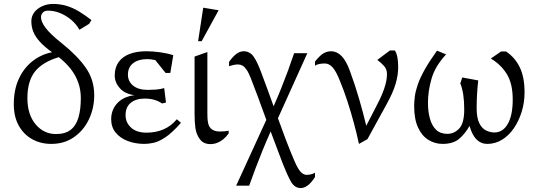

<svg xmlns="http://www.w3.org/2000/svg" viewBox="-20 -720 2722 974"><path d="M240 10Q186 10 143 -14Q100 -38 75 -83Q50 -128 50 -192Q50 -264 75 -319Q100 -374 144 -409Q188 -444 244 -455Q205 -483 182 -508.5Q159 -534 149 -559Q139 -584 139 -612Q139 -638 154 -657.5Q169 -677 194 -688.5Q219 -700 249 -700Q286 -700 318.5 -690Q351 -680 381.5 -661.5Q412 -643 444 -618L432 -599L383 -569Q366 -599 340 -620.5Q314 -642 284 -654Q254 -666 224 -666Q207 -666 197.5 -656.5Q188 -647 188 -632Q188 -610 211 -579Q234 -548 293 -501Q373 -437 415.5 -376Q458 -315 458 -237Q458 -171 431 -114.5Q404 -58 355 -24Q306 10 240 10ZM264 -40Q311 -40 338.5 -61.5Q366 -83 378 -124Q390 -165 390 -222Q390 -264 377 -301Q364 -338 339 -370Q314 -402 278 -430Q195 -405 157 -356.5Q119 -308 119 -222Q119 -139 160.5 -89.5Q202 -40 264 -40Z M713 10Q667 10 628.5 -4.5Q590 -19 567 -47Q544 -75 544 -115Q544 -163 575 -196.5Q606 -230 662 -237Q613 -244 587.5 -273Q562 -302 562 -337Q562 -378 582 -405.5Q602 -433 638 -446.5Q674 -460 722 -460Q754 -460 791 -455Q828 -450 859 -440L844 -350H820L768 -415Q759 -417 748.5 -418.5Q738 -420 726 -420Q682 -420 655.5 -399.5Q629 -379 629 -341Q629 -307 655.5 -285.5Q682 -264 730 -264Q750 -264 770.5 -265.5Q791 -267 813 -273L822 -200L802 -195Q787 -206 765 -213Q743 -220 714 -220Q670 -220 643.5 -198.5Q617 -177 617 -136Q617 -98 645 -72.5Q673 -47 723 -47Q771 -47 810 -64Q849 -81 877 -115L898 -97Q853 -46 819 -23.5Q785 -1 759 4.5Q733 10 713 10Z M1047 11Q1013 11 994.5 -13Q976 -37 971 -72Q969 -88 968 -106Q967 -124 967 -143V-433L1032 -456V-146Q1032 -135 1032.5 -121.5Q1033 -108 1036 -95Q1040 -74 1055.5 -63.5Q1071 -53 1092 -53Q1102 -53 1113 -53.5Q1124 -54 1140 -57V-43Q1127 -25 1112 -13Q1097 -1 1081 5Q1065 11 1047 11ZM985 -511 1011 -681 1089 -668 1003 -511Z M1506 234Q1475 234 1457 203Q1439 172 1416 114Q1403 79 1386.5 36Q1370 -7 1353 -53Q1332 -6 1313 40.5Q1294 87 1277 132Q1260 177 1244 222H1178L1331 -112Q1310 -170 1289.5 -225.5Q1269 -281 1252 -324Q1241 -352 1230.5 -367Q1220 -382 1209.5 -387.5Q1199 -393 1188 -393Q1168 -393 1142 -384V-406Q1161 -433 1179 -446.5Q1197 -460 1216 -460Q1247 -460 1266.5 -433Q1286 -406 1309 -342Q1322 -308 1337 -266.5Q1352 -225 1368 -181Q1388 -226 1406.5 -272Q1425 -318 1441.5 -363Q1458 -408 1472 -450H1539L1390 -120Q1411 -61 1432.5 -5Q1454 51 1473 95Q1490 135 1504.5 151Q1519 167 1535 167Q1546 167 1557 164.5Q1568 162 1578 156V178Q1558 209 1540 221.5Q1522 234 1506 234Z M1801 10Q1790 -41 1775 -96.5Q1760 -152 1742.5 -206Q1725 -260 1705 -308Q1686 -357 1668 -377.5Q1650 -398 1627 -398Q1614 -398 1600 -395.5Q1586 -393 1578 -386V-408Q1604 -440 1622 -450Q1640 -460 1660 -460Q1688 -460 1712 -436.5Q1736 -413 1755 -360Q1781 -290 1802 -217.5Q1823 -145 1838 -82L1890 -183Q1907 -215 1918.5 -242.5Q1930 -270 1936.5 -295.5Q1943 -321 1943 -346Q1943 -369 1927.5 -386Q1912 -403 1894 -416L1958 -464H1983Q1992 -451 1996 -429Q2000 -407 2000 -379Q2000 -340 1987 -295Q1974 -250 1940 -189L1844 -14Z M2225 10Q2186 10 2153 -10.5Q2120 -31 2100.5 -73.5Q2081 -116 2081 -182Q2081 -205 2084.5 -231.5Q2088 -258 2099.5 -291.5Q2111 -325 2134.5 -367Q2158 -409 2197 -463L2243 -444Q2188 -385 2169.5 -322Q2151 -259 2151 -198Q2151 -154 2161 -118Q2171 -82 2192.5 -61.5Q2214 -41 2249 -41Q2284 -41 2309.5 -68Q2335 -95 2335 -164Q2335 -207 2330 -240Q2325 -273 2315 -297L2325 -327L2406 -312Q2402 -277 2400 -241Q2398 -205 2398 -171Q2398 -121 2412 -94Q2426 -67 2447 -57.5Q2468 -48 2488 -48Q2531 -48 2556 -91.5Q2581 -135 2581 -215Q2581 -295 2551.5 -343.5Q2522 -392 2470 -423L2522 -459H2547Q2593 -428 2617 -378Q2641 -328 2641 -252Q2641 -200 2626.5 -153Q2612 -106 2586.5 -69Q2561 -32 2526.5 -11Q2492 10 2452 10Q2420 10 2397.5 -12.5Q2375 -35 2362 -81Q2337 -38 2307 -14Q2277 10 2225 10Z"/></svg>

Font: Ancizar Serif Light
Style: Regular
Weight: 300
Designer: Cesar Puertas, Viviana Monsalve, Julian Moncada, Julian Prieto, Jose Castro, Felipe Aragon, Mariel Hernandez, Sara Alarc
Version: Version 8.100